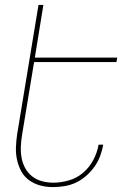

<svg xmlns="http://www.w3.org/2000/svg" viewBox="-20 -755 540 783"><path d="M196 8Q169 8 144.5 1.5Q120 -5 99.5 -19.5Q79 -34 67 -56Q55 -78 49.5 -103Q44 -128 45 -154.5Q46 -181 50 -208L137 -735H157L122 -520H458L455 -502H119L70 -205Q66 -181 65 -157.5Q64 -134 68 -111.5Q72 -89 83 -69Q94 -49 111.5 -35.5Q129 -22 151.5 -16Q174 -10 198 -10Q229 -10 261.5 -19.5Q294 -29 319.5 -51Q345 -73 361 -103.5Q377 -134 382 -165H401Q397 -142 388.5 -119Q380 -96 365.5 -75.5Q351 -55 331.5 -38Q312 -21 290 -10.5Q268 0 243.5 4Q219 8 196 8Z"/></svg>

Font: Iosevka Thin Oblique
Style: Regular
Weight: 100
Italic angle: -9°
Monospace: yes
Designer: Belleve Invis
Foundry: Belleve Invis
Version: Version 32.5.0; ttfautohint (v1.8.4)